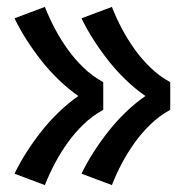

<svg xmlns="http://www.w3.org/2000/svg" viewBox="-20 -618 540 556"><path d="M304 -82 216 -115Q232 -148 252 -179Q272 -210 295 -239Q318 -268 344.5 -293.5Q371 -319 401 -340Q371 -361 344.5 -386.5Q318 -412 295 -441Q272 -470 252 -501Q232 -532 216 -565L304 -598Q317 -565 333.5 -534Q350 -503 370.5 -474.5Q391 -446 416.5 -421.5Q442 -397 473 -380V-300Q442 -283 416.5 -258.5Q391 -234 370.5 -205.5Q350 -177 333.5 -146Q317 -115 304 -82ZM110 -82 22 -115Q38 -148 58 -179Q78 -210 101 -239Q124 -268 150.5 -293.5Q177 -319 207 -340Q177 -361 150.5 -386.5Q124 -412 101 -441Q78 -470 58 -501Q38 -532 22 -565L110 -598Q123 -565 139.5 -534Q156 -503 176.5 -474.5Q197 -446 222.5 -421.5Q248 -397 279 -380V-300Q248 -283 222.5 -258.5Q197 -234 176.5 -205.5Q156 -177 139.5 -146Q123 -115 110 -82Z"/></svg>

Font: Iosevka Curly Heavy
Style: Regular
Weight: 900
Monospace: yes
Designer: Belleve Invis
Foundry: Belleve Invis
Version: Version 22.1.2; ttfautohint (v1.8.4)